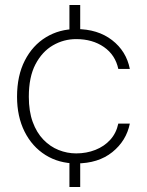

<svg xmlns="http://www.w3.org/2000/svg" viewBox="-20 -640 586 766"><path d="M257 106V-18H300V106ZM257 -497V-620H300V-497ZM284 12Q215 12 161.5 -21.5Q108 -55 78 -115Q48 -175 48 -254Q48 -338 79 -398.5Q110 -459 163.5 -491.5Q217 -524 284 -524Q370 -524 427 -480Q484 -436 498 -365H452Q440 -421 394.5 -452.5Q349 -484 284 -484Q234 -484 191 -459Q148 -434 121.5 -383.5Q95 -333 95 -254Q95 -196 110.5 -153.5Q126 -111 153 -83Q180 -55 214 -41.5Q248 -28 284 -28Q325 -28 360.5 -42Q396 -56 420 -82.5Q444 -109 452 -147H498Q484 -78 428 -33Q372 12 284 12Z"/></svg>

Font: DM Sans 12pt ExtraLight
Style: Regular
Weight: 250
Version: Version 4.004;gftools[0.9.30]